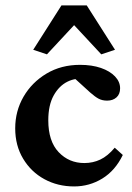

<svg xmlns="http://www.w3.org/2000/svg" viewBox="-20 -669 478 697"><path d="M249 7.8Q189.5 7.8 141.1 -18.6Q92.8 -44.9 64 -92.8Q35.2 -140.6 35.2 -203.1Q35.2 -265.6 65.4 -317.9Q95.7 -370.1 148.9 -401.9Q202.1 -433.6 270.5 -433.6Q313.5 -433.6 346.2 -422.4Q378.9 -411.1 397.5 -391.6Q416 -372.1 416 -348.6Q416 -327.1 402.8 -315.4Q389.6 -303.7 369.1 -303.7Q351.6 -303.7 338.4 -310.5Q325.2 -317.4 307.6 -333L243.2 -391.6L288.1 -380.9Q255.9 -387.7 225.1 -372.6Q194.3 -357.4 174.8 -322.3Q155.3 -287.1 155.3 -232.4Q155.3 -156.2 192.9 -116.7Q230.5 -77.1 286.1 -77.1Q317.4 -77.1 344.2 -89.8Q371.1 -102.5 396.5 -132.8L425.8 -106.4Q398.4 -49.8 351.6 -21Q304.7 7.8 249 7.8ZM397.5 -488.3 347.7 -471.7 217.8 -611.3H280.3L150.4 -471.7L100.6 -488.3L203.1 -649.4H294.9Z"/></svg>

Font: Crimson Pro SemiBold
Style: Regular
Weight: 600
Designer: Jacques Le Bailly
Foundry: Baron von Fonthausen
Version: Version 1.003